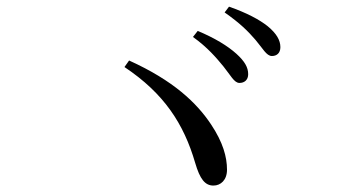

<svg xmlns="http://www.w3.org/2000/svg" viewBox="-20 -731 1040 582"><path d="M705.5 -479.6C721.2 -479.4 732.3 -489.1 732.3 -506C732.3 -526.8 721.8 -545 696.8 -567.8C670.3 -591.7 631.5 -615.4 579.4 -637.3L564.9 -619C609.4 -587.2 636.5 -554.9 657.7 -529.1C679 -502.7 689.9 -479.8 705.5 -479.6ZM627 -168.5C649.1 -168.5 668.1 -185.4 668.1 -216.4C668.1 -255.3 656 -299.2 620.1 -353.4C576.3 -419.4 505.7 -486.8 371.3 -547.6L357.3 -527.8C477.2 -447.9 537.2 -355.5 571.6 -237.4C586 -188.1 601.4 -168.5 627 -168.5ZM804.2 -561.2C818.9 -561.2 829.9 -570.1 829.9 -588C829.9 -609 818.4 -629.2 791.6 -651.4C766.1 -671.8 727 -692.4 674.2 -710.8L660.9 -693.3C707.8 -660.5 731.8 -636.4 754.3 -610.3C776.5 -584.3 787.7 -561.2 804.2 -561.2Z"/></svg>

Font: Source Han Serif CN VF
Style: Regular
Weight: 250
Designer: Ryoko NISHIZUKA 西塚涼子 (kana & ideographs); Frank Grießhammer (Latin, Greek & Cyrillic); Wenlong ZHANG 张文龙 (bopomofo); San
Foundry: Adobe
Version: Version 2.002;hotconv 1.1.0;makeotfexe 2.6.0